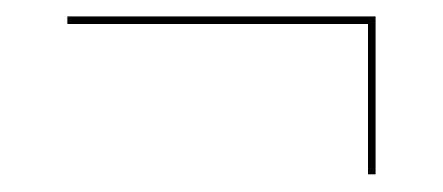

<svg xmlns="http://www.w3.org/2000/svg" viewBox="-20 -410 526 228"><path d="M417 -381.5H60V-390.5H426V-203H417Z"/></svg>

Font: Bodoni* 24pt Fatface
Style: Regular
Weight: 900
Version: Version 2.3